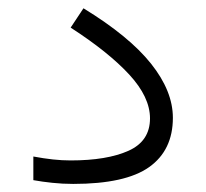

<svg xmlns="http://www.w3.org/2000/svg" viewBox="-20 -456 510 475"><path d="M62.5 -68.8Q88.4 -64 111.1 -61.5Q133.8 -59.1 154.8 -59.1Q244.6 -59.1 297.9 -83Q351.1 -106.9 351.1 -163.1Q351.1 -215.8 299.8 -271.5Q248.5 -327.1 154.8 -387.7L186.5 -435.5Q299.8 -366.2 353.8 -298.3Q407.7 -230.5 407.7 -164.6Q407.7 -84.5 349.1 -42.7Q290.5 -1 161.1 -1Q134.8 -1 109.6 -3.7Q84.5 -6.3 62.5 -10.3Z"/></svg>

Font: Vazir Thin FD
Style: Thin-FD
Weight: 100
Designer: Saber Rastikerdar
Foundry: Saber Rastikerdar
Version: Version 30.0.0